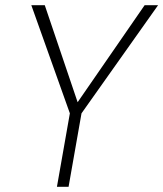

<svg xmlns="http://www.w3.org/2000/svg" viewBox="-20 -722 631 742"><path d="M101 -702 250 -284 200 0H245L295 -284L591 -702H539L280 -327L153 -702Z"/></svg>

Font: Momo Neue ExtLt
Style: Italic
Weight: 200
Italic angle: -10°
Designer: Ninad Kale (Devanagari), Jonny Pinhorn (Latin)
Foundry: Indian Type Foundry
Version: 4.004